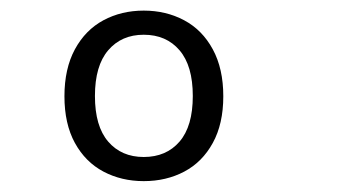

<svg xmlns="http://www.w3.org/2000/svg" viewBox="-20 -797 660 362"><path d="M251 -455.5Q209 -455.5 175 -473.5Q141 -491.5 121.2 -527.5Q101.5 -563.5 101.5 -615.5Q101.5 -667.5 121.2 -704Q141 -740.5 175 -758.8Q209 -777 251 -777Q293 -777 327.2 -758.8Q361.5 -740.5 381.2 -704Q401 -667.5 401 -615.5Q401 -563.5 381.2 -527.5Q361.5 -491.5 327.5 -473.5Q293.5 -455.5 251 -455.5ZM251 -731.5Q209 -731.5 184 -702.2Q159 -673 159 -616Q159 -559 184 -530Q209 -501 251 -501Q293.5 -501 318.5 -530Q343.5 -559 343.5 -616Q343.5 -673 318.5 -702.2Q293.5 -731.5 251 -731.5Z"/></svg>

Font: Monaspace Neon Var ExtraLight
Style: Regular
Weight: 200
Designer: Riley Cran and the Lettermatic Team
Version: Version 1.200 (Monaspace Neon Var)